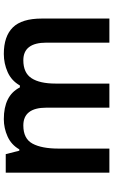

<svg xmlns="http://www.w3.org/2000/svg" viewBox="186 -871 592 1004"><g transform="rotate(-90 482.0 -369.0)"><path d="M702 -645Q794 -645 840.5 -598Q887 -551 887 -446V-93H761V-422Q761 -543 669 -543Q603 -543 575 -500Q547 -457 547 -375V-93H421V-422Q421 -543 328 -543Q259 -543 233 -495Q207 -447 207 -358V-93H81V-635H178L196 -564H203Q227 -606 270.5 -625.5Q314 -645 361 -645Q422 -645 463.5 -624.5Q505 -604 527 -561H537Q562 -605 607 -625Q652 -645 702 -645Z"/></g></svg>

Font: Noto Sans Telugu UI SemiBold
Style: Regular
Weight: 600
Designer: Jelle Bosma - Monotype Design Team
Foundry: Monotype Imaging Inc.
Version: Version 2.005; ttfautohint (v1.8.4.7-5d5b)